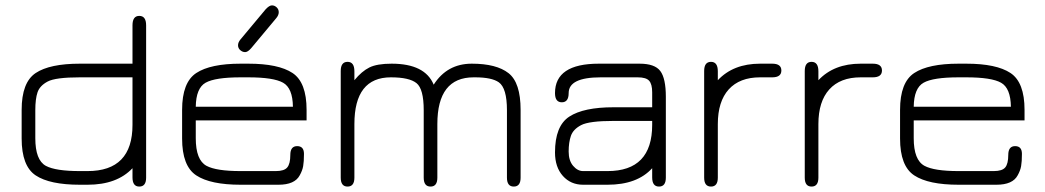

<svg xmlns="http://www.w3.org/2000/svg" viewBox="-20 -687 3885 714"><path d="M472.7 -450.2V-592.8Q472.7 -627.9 498 -627.9Q523.4 -627.9 523.4 -592.8V-26.4Q523.4 6.8 498 6.8Q472.7 6.8 472.7 -27.3V-61.5Q415 0 305.7 0H277.3Q165 0 112.8 -34.7Q60.5 -69.3 60.5 -171.9V-278.3Q60.5 -380.9 112.8 -415.5Q165 -450.2 277.3 -450.2ZM472.7 -399.4H277.3Q186.5 -399.4 157.2 -383.8Q127.9 -368.2 119.6 -343.8Q111.3 -319.3 111.3 -277.3V-172.9Q111.3 -91.8 150.4 -70.3Q186.5 -50.8 277.3 -50.8H305.7Q472.7 -50.8 472.7 -222.7Z M1007.8 -620.1 914.1 -507.8Q901.4 -493.2 891.6 -493.2Q881.8 -493.2 873.5 -500.5Q865.2 -507.8 865.2 -518.6Q865.2 -529.3 874 -540L967.8 -652.3Q981.4 -667 991.2 -667Q1001 -667 1008.8 -659.7Q1016.6 -652.3 1016.6 -641.6Q1016.6 -630.9 1007.8 -620.1ZM1120.1 -278.3V-239.3H708V-172.9Q708 -91.8 748 -70.3Q784.2 -50.8 875 -50.8H1005.9Q1037.1 -50.8 1048.3 -64.5Q1059.6 -78.1 1059.6 -110.8Q1059.6 -143.6 1085 -143.6Q1110.4 -143.6 1110.4 -114.7Q1110.4 -85.9 1107.4 -69.3Q1104.5 -52.7 1094.7 -35.2Q1076.2 0 1015.6 0Q1013.7 0 1012.7 0H875Q762.7 0 710 -34.7Q657.2 -69.3 657.2 -171.9V-278.3Q657.2 -380.9 710 -415.5Q762.7 -450.2 875 -450.2H903.3Q1015.6 -450.2 1067.9 -415.5Q1120.1 -380.9 1120.1 -278.3ZM903.3 -399.4H875Q780.3 -399.4 744.6 -379.4Q709 -359.4 708 -290H1069.3Q1068.4 -359.4 1032.7 -379.4Q997.1 -399.4 903.3 -399.4Z M1433.6 -399.4Q1297.9 -399.4 1297.9 -225.6V-26.4Q1297.9 6.8 1272.5 6.8Q1247.1 6.8 1247.1 -26.4V-422.9Q1247.1 -457 1272.5 -457Q1297.9 -457 1297.9 -421.9V-388.7Q1325.2 -421.9 1353.5 -436Q1381.8 -450.2 1436.5 -450.2Q1560.5 -450.2 1592.8 -372.1Q1642.6 -450.2 1734.4 -450.2Q1826.2 -450.2 1871.1 -415Q1916 -379.9 1916 -278.3V-26.4Q1916 6.8 1890.6 6.8Q1865.2 6.8 1865.2 -26.4V-277.3Q1865.2 -359.4 1835 -380.9Q1808.6 -399.4 1747.1 -399.4Q1744.1 -399.4 1741.2 -399.4Q1606.4 -399.4 1606.4 -225.6V-26.4Q1606.4 6.8 1581.1 6.8Q1555.7 6.8 1555.7 -26.4V-277.3Q1555.7 -356.4 1528.8 -377.9Q1502 -399.4 1433.6 -399.4Z M2239.3 -50.8Q2405.3 -50.8 2405.3 -222.7V-237.3H2261.7Q2170.9 -237.3 2141.1 -221.7Q2111.3 -206.1 2103 -181.6Q2094.7 -157.2 2094.7 -123.5Q2094.7 -89.8 2111.3 -70.3Q2127.9 -50.8 2148.4 -50.8ZM2043.9 -340.8Q2043.9 -450.2 2207 -450.2H2358.4Q2415 -450.2 2435.5 -422.9Q2456.1 -395.5 2456.1 -327.1V-26.4Q2456.1 6.8 2430.7 6.8Q2405.3 6.8 2405.3 -27.3V-61.5Q2349.6 0 2239.3 0H2148.4Q2102.5 0 2073.2 -32.7Q2043.9 -65.4 2043.9 -120.1Q2043.9 -218.8 2097.2 -253.4Q2150.4 -288.1 2261.7 -288.1H2405.3V-343.8Q2405.3 -374 2394 -386.7Q2382.8 -399.4 2351.6 -399.4H2213.9Q2094.7 -399.4 2094.7 -340.8Q2094.7 -306.6 2069.3 -306.6Q2043.9 -306.6 2043.9 -340.8Z M2806.6 -399.4Q2730.5 -399.4 2689.9 -354.5Q2649.4 -309.6 2649.4 -225.6V-26.4Q2649.4 6.8 2624 6.8Q2598.6 6.8 2598.6 -26.4V-422.9Q2598.6 -457 2624 -457Q2649.4 -457 2649.4 -421.9V-388.7Q2707 -450.2 2806.6 -450.2H2851.6Q2885.7 -450.2 2885.7 -424.8Q2885.7 -399.4 2851.6 -399.4Z M3180.7 -399.4Q3104.5 -399.4 3064 -354.5Q3023.4 -309.6 3023.4 -225.6V-26.4Q3023.4 6.8 2998 6.8Q2972.7 6.8 2972.7 -26.4V-422.9Q2972.7 -457 2998 -457Q3023.4 -457 3023.4 -421.9V-388.7Q3081.1 -450.2 3180.7 -450.2H3225.6Q3259.8 -450.2 3259.8 -424.8Q3259.8 -399.4 3225.6 -399.4Z M3790 -278.3V-239.3H3377.9V-172.9Q3377.9 -91.8 3418 -70.3Q3454.1 -50.8 3544.9 -50.8H3675.8Q3707 -50.8 3718.3 -64.5Q3729.5 -78.1 3729.5 -110.8Q3729.5 -143.6 3754.9 -143.6Q3780.3 -143.6 3780.3 -114.7Q3780.3 -85.9 3777.3 -69.3Q3774.4 -52.7 3764.6 -35.2Q3746.1 0 3685.5 0Q3683.6 0 3682.6 0H3544.9Q3432.6 0 3379.9 -34.7Q3327.1 -69.3 3327.1 -171.9V-278.3Q3327.1 -380.9 3379.9 -415.5Q3432.6 -450.2 3544.9 -450.2H3573.2Q3685.5 -450.2 3737.8 -415.5Q3790 -380.9 3790 -278.3ZM3573.2 -399.4H3544.9Q3450.2 -399.4 3414.6 -379.4Q3378.9 -359.4 3377.9 -290H3739.3Q3738.3 -359.4 3702.6 -379.4Q3667 -399.4 3573.2 -399.4Z"/></svg>

Font: Jura
Style: Book
Weight: 400
Version: Version 2.5